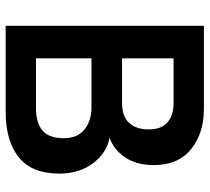

<svg xmlns="http://www.w3.org/2000/svg" viewBox="-51 -689 740 678"><g transform="rotate(90 319.0 -350.0)"><path d="M71 0V-700H365Q451 -700 507 -654.5Q563 -609 563 -523Q563 -462 535.5 -421.5Q508 -381 466 -367Q520 -357 556.5 -308.5Q593 -260 593 -189Q593 -92 535 -46Q477 0 376 0ZM186 -107H360Q415 -107 441.5 -130.5Q468 -154 468 -205Q468 -254 437 -278.5Q406 -303 360 -303H186ZM186 -411H345Q391 -411 414 -436Q437 -461 437 -505Q437 -549 412.5 -571Q388 -593 343 -593H186Z"/></g></svg>

Font: Zen Kaku Gothic Antique
Style: Bold
Weight: 700
Designer: Yoshimichi Ohira
Foundry: Positype
Version: Version 1.001